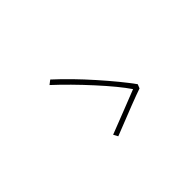

<svg xmlns="http://www.w3.org/2000/svg" viewBox="-66 -922 1131 1131"><g transform="rotate(-45 500.0 -356.0)"><path d="M713 -207Q650 -186 425 -96L410 -124Q443 -137 551 -179Q659 -221 683 -231Q637 -299 539.5 -406Q442 -513 352 -596L378 -616Q471 -531 568.5 -421Q666 -311 723 -232Z"/></g></svg>

Font: Noto Sans Korean Thin
Style: Regular
Weight: 250
Designer: Ryoko NISHIZUKA  (kana & ideographs); Paul D. Hunt (Latin, Greek & Cyrillic); Wenlong ZHANG  (bopomofo); Sandoll Communi
Foundry: Adobe Systems Incorporated
Version: Version 1.0001;PS 1;hotconv 1.0.78;makeotf.lib2.5.61930